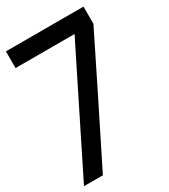

<svg xmlns="http://www.w3.org/2000/svg" viewBox="-195 -893 868 986"><g transform="rotate(-30 238.5 -400.0)"><path d="M4 -800H454H464V-698L301 -369L117 0H5L304 -601L354 -701H4Z"/></g></svg>

Font: Serreria Sobria
Style: Medium
Weight: 500
Version: Version 001.000